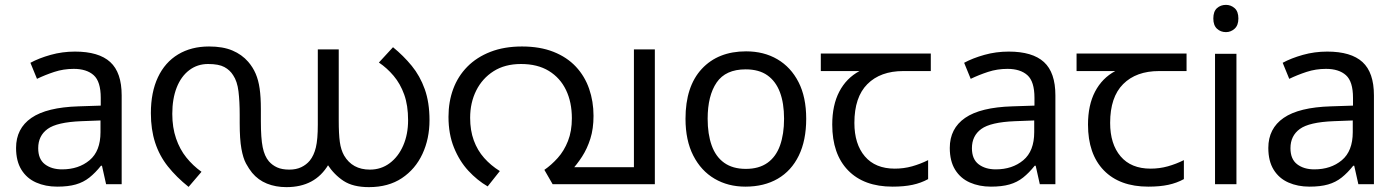

<svg xmlns="http://www.w3.org/2000/svg" viewBox="-20 -757 5747 789"><path d="M288 -545Q386 -545 433 -502Q480 -459 480 -365V0H416L399 -76H395Q372 -47 347.5 -27.5Q323 -8 291.5 1Q260 10 215 10Q167 10 128.5 -7Q90 -24 68 -59.5Q46 -95 46 -149Q46 -229 109 -272.5Q172 -316 303 -320L394 -323V-355Q394 -422 365 -448Q336 -474 283 -474Q241 -474 203 -461.5Q165 -449 132 -433L105 -499Q140 -518 188 -531.5Q236 -545 288 -545ZM314 -259Q214 -255 175.5 -227Q137 -199 137 -148Q137 -103 164.5 -82Q192 -61 235 -61Q303 -61 348 -98.5Q393 -136 393 -214V-262Z M1157 12Q1113 12 1077 -2.5Q1041 -17 1016 -47Q1003 -63 991 -85Q979 -107 972 -146Q965 -185 965 -251V-285Q965 -340 960 -381.5Q955 -423 938 -448Q925 -469 902 -481.5Q879 -494 835 -494Q791 -494 757.5 -468.5Q724 -443 706 -397Q688 -351 688 -289Q688 -233 703.5 -188Q719 -143 746 -109.5Q773 -76 808 -51L755 11Q705 -29 670 -73Q635 -117 617.5 -171Q600 -225 600 -292Q600 -378 629 -439.5Q658 -501 712 -533.5Q766 -566 839 -566Q896 -566 935 -549.5Q974 -533 1000 -503Q1019 -481 1030.5 -454.5Q1042 -428 1047 -393Q1052 -358 1052 -308V-259Q1052 -189 1059.5 -152Q1067 -115 1085 -94Q1099 -78 1119 -69Q1139 -60 1169 -60Q1197 -60 1218 -70Q1239 -80 1253 -97Q1270 -118 1278 -151Q1286 -184 1286 -245V-554H1372V-262Q1372 -206 1376.5 -173.5Q1381 -141 1394 -118Q1411 -89 1437.5 -74.5Q1464 -60 1500 -60Q1546 -60 1581.5 -86.5Q1617 -113 1637 -159Q1657 -205 1657 -263Q1657 -324 1641 -368.5Q1625 -413 1597.5 -445.5Q1570 -478 1537 -500L1595 -563Q1638 -528 1672 -486.5Q1706 -445 1725.5 -390.5Q1745 -336 1745 -263Q1745 -187 1716 -124.5Q1687 -62 1631.5 -25Q1576 12 1496 12Q1431 12 1392 -13.5Q1353 -39 1325 -82L1330 -81Q1302 -34 1259 -11Q1216 12 1157 12Z M2125 -566Q2199 -566 2254.5 -544Q2310 -522 2346.5 -483Q2383 -444 2401 -392Q2419 -340 2419 -281Q2419 -228 2406 -187Q2393 -146 2372 -113.5Q2351 -81 2325 -53L2301 -70H2585V-554H2671V0H2251L2217 -59Q2246 -79 2272 -108Q2298 -137 2314 -177.5Q2330 -218 2330 -271Q2330 -337 2306 -387Q2282 -437 2235.5 -465.5Q2189 -494 2121 -494Q2055 -494 2008.5 -464.5Q1962 -435 1937 -385Q1912 -335 1912 -273Q1912 -221 1927 -180Q1942 -139 1969.5 -108Q1997 -77 2034 -54L1984 9Q1941 -16 1904.5 -55.5Q1868 -95 1845.5 -150.5Q1823 -206 1823 -277Q1823 -339 1842.5 -391.5Q1862 -444 1900.5 -483Q1939 -522 1995.5 -544Q2052 -566 2125 -566Z M3293 -269Q3293 -180 3262.5 -117.5Q3232 -55 3176 -22.5Q3120 10 3043 10Q2972 10 2916.5 -22.5Q2861 -55 2829 -117.5Q2797 -180 2797 -269Q2797 -402 2864 -474Q2931 -546 3046 -546Q3119 -546 3174.5 -513.5Q3230 -481 3261.5 -419.5Q3293 -358 3293 -269ZM2888 -269Q2888 -206 2904.5 -159.5Q2921 -113 2956 -88Q2991 -63 3045 -63Q3099 -63 3134 -88Q3169 -113 3185.5 -159.5Q3202 -206 3202 -269Q3202 -333 3185 -378Q3168 -423 3133.5 -447.5Q3099 -472 3044 -472Q2962 -472 2925 -418Q2888 -364 2888 -269Z M3648 10Q3530 10 3465 -57Q3400 -124 3400 -245Q3400 -325 3429 -380.5Q3458 -436 3512 -465H3353V-537H3805V-465H3692Q3598 -465 3544.5 -411.5Q3491 -358 3491 -252Q3491 -165 3534 -114.5Q3577 -64 3657 -64Q3694 -64 3728 -73.5Q3762 -83 3794 -99V-21Q3765 -5 3730 2.5Q3695 10 3648 10Z M4125 -545Q4223 -545 4270 -502Q4317 -459 4317 -365V0H4253L4236 -76H4232Q4209 -47 4184.5 -27.5Q4160 -8 4128.5 1Q4097 10 4052 10Q4004 10 3965.5 -7Q3927 -24 3905 -59.5Q3883 -95 3883 -149Q3883 -229 3946 -272.5Q4009 -316 4140 -320L4231 -323V-355Q4231 -422 4202 -448Q4173 -474 4120 -474Q4078 -474 4040 -461.5Q4002 -449 3969 -433L3942 -499Q3977 -518 4025 -531.5Q4073 -545 4125 -545ZM4151 -259Q4051 -255 4012.5 -227Q3974 -199 3974 -148Q3974 -103 4001.5 -82Q4029 -61 4072 -61Q4140 -61 4185 -98.5Q4230 -136 4230 -214V-262Z M4699 10Q4581 10 4516 -57Q4451 -124 4451 -245Q4451 -325 4480 -380.5Q4509 -436 4563 -465H4404V-537H4856V-465H4743Q4649 -465 4595.5 -411.5Q4542 -358 4542 -252Q4542 -165 4585 -114.5Q4628 -64 4708 -64Q4745 -64 4779 -73.5Q4813 -83 4845 -99V-21Q4816 -5 4781 2.5Q4746 10 4699 10Z M5061 -536V0H4973V-536ZM5018 -737Q5038 -737 5053.5 -723.5Q5069 -710 5069 -681Q5069 -653 5053.5 -639Q5038 -625 5018 -625Q4996 -625 4981 -639Q4966 -653 4966 -681Q4966 -710 4981 -723.5Q4996 -737 5018 -737Z M5434 -545Q5532 -545 5579 -502Q5626 -459 5626 -365V0H5562L5545 -76H5541Q5518 -47 5493.5 -27.5Q5469 -8 5437.5 1Q5406 10 5361 10Q5313 10 5274.5 -7Q5236 -24 5214 -59.5Q5192 -95 5192 -149Q5192 -229 5255 -272.5Q5318 -316 5449 -320L5540 -323V-355Q5540 -422 5511 -448Q5482 -474 5429 -474Q5387 -474 5349 -461.5Q5311 -449 5278 -433L5251 -499Q5286 -518 5334 -531.5Q5382 -545 5434 -545ZM5460 -259Q5360 -255 5321.5 -227Q5283 -199 5283 -148Q5283 -103 5310.5 -82Q5338 -61 5381 -61Q5449 -61 5494 -98.5Q5539 -136 5539 -214V-262Z"/></svg>

Font: malayalam15
Style: Book
Weight: 400
Designer: Jelle Bosma - Monotype Design Team
Foundry: Monotype Imaging Inc.
Version: Version 2.003